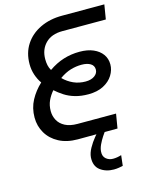

<svg xmlns="http://www.w3.org/2000/svg" viewBox="-133 -785 854 1088"><g transform="rotate(-15 293.5 -241.0)"><path d="M398 218Q351 218 318.5 193.5Q286 169 289 118Q291 93 306.5 65Q322 37 343 11.5Q364 -14 383.5 -33Q403 -52 412 -59L437 -40Q428 -33 414.5 -17Q401 -1 387.5 19.5Q374 40 364 61.5Q354 83 353 102Q351 129 368 143.5Q385 158 409 158Q421 158 433 156Q445 154 458 150L451 211Q443 213 428 215.5Q413 218 398 218ZM244 0Q180 0 134 -24.5Q88 -49 63.5 -90.5Q39 -132 39 -182Q39 -238 63.5 -283.5Q88 -329 127 -365Q110 -389 100 -419Q90 -449 90 -482Q90 -548 122 -597Q154 -646 210.5 -673Q267 -700 339 -700H587L573 -615H318Q254 -615 218.5 -579Q183 -543 183 -486Q183 -467 186.5 -450.5Q190 -434 199 -419Q242 -449 287 -463Q332 -477 381 -477Q428 -477 461.5 -462.5Q495 -448 513.5 -422.5Q532 -397 532 -363Q532 -330 513 -299.5Q494 -269 457.5 -250Q421 -231 369 -231Q326 -231 291.5 -241Q257 -251 230 -268.5Q203 -286 182 -305Q162 -282 149.5 -255Q137 -228 137 -194Q137 -165 150.5 -140Q164 -115 192.5 -100Q221 -85 265 -85H491L477 -1ZM372 -305Q405 -305 425 -319.5Q445 -334 445 -356Q445 -379 425.5 -391Q406 -403 373 -403Q341 -403 309 -393.5Q277 -384 243 -360Q269 -334 301.5 -319.5Q334 -305 372 -305Z"/></g></svg>

Font: MuseoModerno
Style: Italic
Weight: 400
Italic angle: -9°
Designer: Pablo Cosgaya, Héctor Gatti, Marcela Romero, and the Authors of The MuseoModerno Project.
Foundry: Omnibus-Type Team
Version: Version 1.003